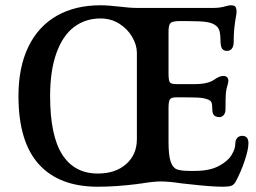

<svg xmlns="http://www.w3.org/2000/svg" viewBox="-20 -698 972 728"><path d="M50 -334Q50 -443 87.5 -520.5Q125 -598 195 -638Q265 -678 361 -678Q377 -678 395 -676.5Q413 -675 432 -673Q472 -668 499 -668V-498Q499 -527 481.5 -557.5Q464 -588 432.5 -608Q401 -628 361 -628Q303 -628 260 -595Q217 -562 193.5 -495.5Q170 -429 170 -334Q170 -184 216 -112Q262 -40 351 -40Q418 -40 458.5 -76Q499 -112 499 -170V0Q419 10 351 10Q204 10 127 -75.5Q50 -161 50 -334ZM694 0 666 -3Q621 -10 588 -10Q562 -10 514 -2Q509 -2 499 0V-140V-528V-541Q495 -668 499 -668H792Q815 -668 838 -675Q842 -676 846.5 -677Q851 -678 856 -678Q872 -678 875 -668Q877 -660 877 -656Q877 -646 874 -631Q871 -615 868.5 -591.5Q866 -568 866 -538Q866 -522 859 -513.5Q852 -505 841 -505Q827 -505 821.5 -514.5Q816 -524 816 -545Q816 -564 813 -577.5Q810 -591 801 -599Q787 -611 763.5 -614.5Q740 -618 690 -618H659Q634 -618 626.5 -610.5Q619 -603 619 -578V-419Q619 -393 624 -386Q629 -379 649 -379H718Q759 -379 782 -390L794 -397Q801 -402 809.5 -406Q818 -410 826 -410Q846 -410 846 -391L844 -380L843 -376Q838 -361 836.5 -345.5Q835 -330 835 -284Q835 -270 828.5 -262Q822 -254 812 -254Q798 -254 791.5 -261Q785 -268 785 -284Q785 -303 781.5 -310.5Q778 -318 765 -322Q750 -327 729.5 -328Q709 -329 649 -329Q630 -329 624.5 -321.5Q619 -314 619 -289V-160Q619 -109 627 -85.5Q635 -62 650.5 -56Q666 -50 699 -50H719Q774 -50 808.5 -68Q843 -86 857.5 -109.5Q872 -133 872 -151Q872 -167 879.5 -175Q887 -183 898 -183Q922 -183 922 -155Q922 -131 907.5 -88Q893 -45 874 -10Q867 3 857 6.5Q847 10 824 10Q781 10 694 0Z"/></svg>

Font: Raigarh
Style: Regular
Weight: 400
Designer: jaikishan Patel
Foundry: MagicType
Version: Version 1.000;FEAKit 1.0